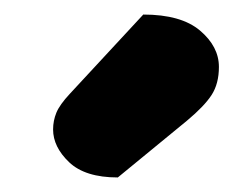

<svg xmlns="http://www.w3.org/2000/svg" viewBox="-20 -772 338 264"><path d="M177 -752Q229 -752 255 -730Q281 -708 281 -680Q281 -657 271 -641.5Q261 -626 237 -606L142 -528Q97 -528 75 -549Q53 -570 53 -594Q53 -606 57.5 -617Q62 -628 76 -643Z"/></svg>

Font: Baloo Bhai 2 ExtraBold
Style: Regular
Weight: 800
Designer: Supriya Tembe, Noopur Datye and Ek Type
Foundry: Ek Type
Version: Version 1.640;PS 1.000;hotconv 16.6.51;makeotf.lib2.5.65220;